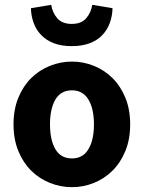

<svg xmlns="http://www.w3.org/2000/svg" viewBox="-20 -763 595 795"><path d="M278 12Q231 12 187 -5.5Q143 -23 109.5 -56Q76 -89 56 -137.5Q36 -186 36 -248Q36 -310 56 -358.5Q76 -407 109.5 -440Q143 -473 187 -490.5Q231 -508 278 -508Q325 -508 368.5 -490.5Q412 -473 445.5 -440Q479 -407 499 -358.5Q519 -310 519 -248Q519 -186 499 -137.5Q479 -89 445.5 -56Q412 -23 368.5 -5.5Q325 12 278 12ZM278 -107Q323 -107 346 -145Q369 -183 369 -248Q369 -313 346 -351Q323 -389 278 -389Q232 -389 209.5 -351Q187 -313 187 -248Q187 -183 209.5 -145Q232 -107 278 -107ZM277 -572Q234 -572 203 -584Q172 -596 151 -617.5Q130 -639 119.5 -667.5Q109 -696 108 -729L192 -743Q197 -711 217 -687.5Q237 -664 277 -664Q317 -664 337 -687.5Q357 -711 362 -743L446 -729Q445 -696 434.5 -667.5Q424 -639 403.5 -617.5Q383 -596 351.5 -584Q320 -572 277 -572Z"/></svg>

Font: hySource Sans Pro
Style: Bold
Weight: 700
Designer: Paul D. Hunt
Foundry: Adobe Systems Incorporated
Version: Version 2.021;PS 2.000;hotconv 1.0.86;makeotf.lib2.5.63406